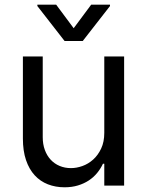

<svg xmlns="http://www.w3.org/2000/svg" viewBox="-20 -784 621 811"><path d="M420.5 -545.5H504.3V0H420.5V-92.3H414.8Q405.2 -71.7 390.3 -53.4Q375.4 -35.2 355.1 -21.8Q334.9 -8.5 309.3 -0.7Q283.7 7.1 252.8 7.1Q214.5 7.1 182.2 -5.5Q149.9 -18.1 126.4 -43.7Q103 -69.2 89.8 -108Q76.7 -146.7 76.7 -198.9V-545.5H160.5V-204.5Q160.5 -174.7 169.4 -150.6Q178.3 -126.4 194.1 -109.4Q209.9 -92.3 231.9 -83.1Q253.9 -73.9 279.8 -73.9Q303.3 -73.9 328.1 -82.7Q353 -91.6 373.6 -110.1Q394.2 -128.6 407.3 -156.6Q420.5 -184.7 420.5 -223ZM291.2 -664.8 365.1 -764.2H444.6V-758.5L329.5 -610.8H252.8L137.8 -758.5V-764.2H217.3Z"/></svg>

Font: Fast_Sans-Dotted
Style: Regular
Weight: 400
Version: Version 3.018